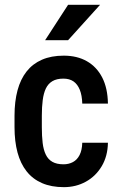

<svg xmlns="http://www.w3.org/2000/svg" viewBox="-20 -770 501 800"><path d="M244.6 -85.4Q266.6 -85.4 283.9 -94.7Q301.3 -104 311.5 -123.8Q321.8 -143.6 322.8 -175.3H429.7Q428.7 -119.1 403.8 -77.4Q378.9 -35.6 337.6 -12.9Q296.4 9.8 246.1 9.8Q193.8 9.8 155 -7.1Q116.2 -23.9 90.8 -56.2Q65.4 -88.4 53 -134.5Q40.5 -180.7 40.5 -240.2V-288.1Q40.5 -347.2 53 -393.6Q65.4 -439.9 90.8 -472.2Q116.2 -504.4 154.8 -521.2Q193.4 -538.1 245.6 -538.1Q301.3 -538.1 342 -514.9Q382.8 -491.7 405.8 -447.3Q428.7 -402.8 429.7 -338.4H322.8Q321.8 -372.6 312.5 -395.8Q303.2 -418.9 286.4 -430.7Q269.5 -442.4 244.1 -442.4Q216.3 -442.4 198.5 -431.9Q180.7 -421.4 171.1 -401.4Q161.6 -381.3 158 -352.8Q154.3 -324.2 154.3 -288.1V-240.2Q154.3 -203.1 157.7 -174.6Q161.1 -146 170.7 -126Q180.2 -106 198.2 -95.7Q216.3 -85.4 244.6 -85.4ZM168 -602.5 263.7 -750H397L263.7 -602.5Z"/></svg>

Font: Roboto Condensed Medium
Style: Regular
Weight: 500
Designer: Christian Robertson
Foundry: Google
Version: Version 3.0